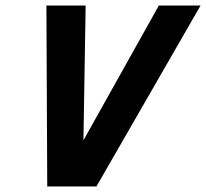

<svg xmlns="http://www.w3.org/2000/svg" viewBox="-20 -675 746 695"><path d="M151 0 148 -655H290L282 -167L555 -655H706L329 0Z"/></svg>

Font: Intel One Mono
Style: Bold Italic
Weight: 700
Italic angle: -16°
Monospace: yes
Designer: Fred Shallcrass
Foundry: Frere-Jones Type LLC
Version: Version 1.400;hotconv 1.1.0;makeotfexe 2.6.0;FJTRelease1.4